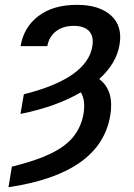

<svg xmlns="http://www.w3.org/2000/svg" viewBox="-20 -573 562 806"><path d="M65.9 -94.7 80.1 -177.2Q345.7 -243.7 367.7 -378.9Q374.5 -420.4 354 -442.4Q333.5 -464.4 289.6 -464.4Q244.1 -464.4 214.8 -441.4Q185.5 -418.5 178.7 -379.4H66.4Q79.6 -459 141.6 -505.9Q203.6 -552.7 302.7 -552.7Q396.5 -552.7 445.8 -508.3Q495.1 -463.9 481.9 -385.7Q469.2 -307.1 396.5 -241.2Q460.4 -192.9 442.9 -88.4Q402.3 155.8 15.6 212.9L29.8 126.5Q128.9 102.5 191.9 72.3Q254.9 42 287.8 1.2Q320.8 -39.6 330.6 -95.2Q339.8 -151.9 319.3 -185.5Q269 -155.8 205.1 -132.8Q141.1 -109.9 65.9 -94.7Z"/></svg>

Font: Inter Display Medium
Style: Italic
Weight: 500
Italic angle: -9.39999°
Designer: Rasmus Andersson
Foundry: rsms
Version: Version 4.000;git-a52131595